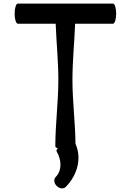

<svg xmlns="http://www.w3.org/2000/svg" viewBox="-20 -820 711 1076"><path d="M348 228C413 163 440 67 403 -14C402 -133 386 -252 386 -372C386 -477 397 -582 401 -687H613C623 -687 631 -712 631 -743C631 -775 623 -800 613 -800H80C70 -800 62 -775 62 -743C62 -712 70 -687 80 -687H292C296 -582 307 -477 307 -372C307 -248 290 -124 290 0C290 4 295 8 304 11C298 18 295 24 297 28C325 75 329 135 292 172C280 184 282 207 298 222C313 238 336 240 348 228Z"/></svg>

Font: Nupuram SemiBold
Style: Regular
Weight: 600
Designer: Santhosh Thottingal (santhosh.thottingal@gmail.com)
Foundry: SMC
Version: Version 1.000